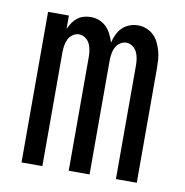

<svg xmlns="http://www.w3.org/2000/svg" viewBox="-65 -591 630 653"><g transform="rotate(10 250.0 -264.0)"><path d="M51 0V-520H123V-474Q128 -485 135 -495.5Q142 -506 151.5 -513.5Q161 -521 173 -524.5Q185 -528 198 -528Q213 -528 227 -522.5Q241 -517 251.5 -506.5Q262 -496 269 -482Q276 -468 280 -454Q283 -468 289.5 -482Q296 -496 306.5 -506.5Q317 -517 331.5 -522.5Q346 -528 361 -528Q376 -528 390 -522.5Q404 -517 415 -506.5Q426 -496 432.5 -482Q439 -468 443 -453.5Q447 -439 448 -424Q449 -409 449 -394V0H377V-394Q377 -405 375 -417Q373 -429 368 -439Q363 -449 353 -456Q343 -463 332 -463Q320 -463 310 -456Q300 -449 295 -439Q290 -429 288 -417Q286 -405 286 -394V0H214V-394Q214 -405 212 -417Q210 -429 205 -439Q200 -449 190 -456Q180 -463 168 -463Q157 -463 147 -456Q137 -449 132 -439Q127 -429 125 -417Q123 -405 123 -394V0Z"/></g></svg>

Font: Iosevka Fixed
Style: Regular
Weight: 400
Monospace: yes
Designer: Belleve Invis
Foundry: Belleve Invis
Version: Version 33.2.4